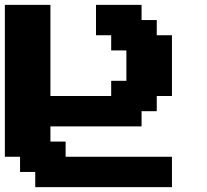

<svg xmlns="http://www.w3.org/2000/svg" viewBox="-20 -645 852 790"><path d="M125 125H687.5V0H250V-62.5H187.5V-125H562.5V-187.5H625V-250H687.5V-500H625V-562.5H562.5V-625H375V-500H437.5V-437.5H500V-312.5H437.5V-250H187.5V-625H0V0H62.5V62.5H125Z"/></svg>

Font: Faithful 32x
Style: Semibold
Weight: 400
Foundry: Faithful Resource Pack
Version: Version 1.0; January 27, 2023